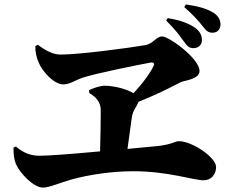

<svg xmlns="http://www.w3.org/2000/svg" viewBox="-20 -859 1040 869"><path d="M813 -670C828 -649 837 -641 856 -641C877 -641 894 -656 894 -676C894 -698 886 -715 866 -731C836 -754 790 -769 739 -777L732 -766C776 -723 795 -695 813 -670ZM896 -742C914 -719 922 -711 942 -711C969 -711 978 -732 978 -749C978 -772 964 -792 940 -805C909 -822 875 -831 821 -839L814 -827C856 -790 878 -765 896 -742ZM41 -191C41 -156 44 -137 52 -117C66 -81 130 -10 174 -10C204 -10 251 -32 305 -47C381 -68 486 -84 583 -84C741 -84 856 -43 902 -43C936 -43 958 -70 958 -103C958 -147 849 -220 790 -220C772 -220 758 -205 694 -198L557 -185L576 -323C581 -364 601 -376 606 -398C687 -430 746 -460 798 -487C813 -495 883 -499 883 -538C883 -594 745 -694 714 -694C686 -694 675 -662 639 -655C564 -642 339 -612 254 -612C223 -612 190 -627 152 -656L140 -651C139 -625 145 -600 154 -578C173 -532 226 -477 266 -477C296 -477 314 -493 353 -507C404 -525 612 -567 663 -576C674 -578 680 -572 676 -563C666 -538 631 -487 584 -437C551 -458 491 -471 454 -471C433 -471 402 -460 383 -451L384 -438C404 -426 436 -405 436 -359C436 -309 435 -241 433 -174C316 -163 200 -154 160 -154C118 -154 84 -168 52 -196Z"/></svg>

Font: Noto Serif CJK SC Black
Style: Regular
Weight: 900
Designer: Ryoko NISHIZUKA 西塚涼子 (kana & ideographs); Frank Grießhammer (Latin, Greek & Cyrillic); Wenlong ZHANG 张文龙 (bopomofo); San
Foundry: Adobe
Version: Version 2.001;hotconv 1.1.0;makeotfexe 2.6.0